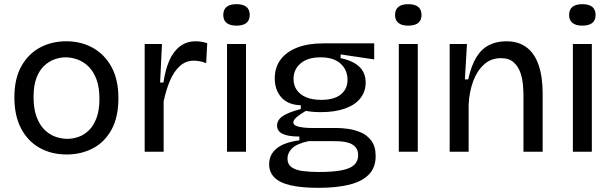

<svg xmlns="http://www.w3.org/2000/svg" viewBox="-20 -728 2936 921"><path d="M300 13Q226 13 169.5 -19Q113 -51 81 -112Q49 -173 49 -261Q49 -351 82.5 -410.5Q116 -470 172 -500Q228 -530 298 -530Q369 -530 425.5 -498.5Q482 -467 515 -406.5Q548 -346 548 -257Q548 -167 515.5 -107Q483 -47 426.5 -17Q370 13 300 13ZM303 -62Q330 -62 357 -71.5Q384 -81 406.5 -103Q429 -125 443 -162Q457 -199 457 -254Q457 -310 442.5 -348Q428 -386 404.5 -409Q381 -432 352 -442.5Q323 -453 295 -453Q269 -453 242 -443.5Q215 -434 192 -412.5Q169 -391 155 -354.5Q141 -318 141 -263Q141 -207 155 -168.5Q169 -130 192.5 -106.5Q216 -83 245 -72.5Q274 -62 303 -62Z M674 0V-277V-517H757L748 -332H764Q773 -393 792 -437Q811 -481 843 -505.5Q875 -530 920 -530Q931 -530 944 -528Q957 -526 974 -521L969 -425Q954 -431 939 -434Q924 -437 910 -437Q871 -437 842.5 -411Q814 -385 795.5 -341.5Q777 -298 765 -242V0Z M1069 0V-517H1160V0ZM1114 -605Q1083 -605 1067 -618Q1051 -631 1051 -656Q1051 -682 1067 -695Q1083 -708 1114 -708Q1146 -708 1162 -695Q1178 -682 1178 -656Q1178 -631 1162 -618Q1146 -605 1114 -605Z M1507 173Q1425 173 1372.5 160.5Q1320 148 1295.5 122.5Q1271 97 1271 60Q1271 14 1306.5 -15.5Q1342 -45 1416 -55V-73Q1362 -73 1335.5 -86Q1309 -99 1309 -125Q1309 -152 1335.5 -170.5Q1362 -189 1423 -205V-223Q1362 -225 1330 -260.5Q1298 -296 1298 -352Q1298 -404 1325.5 -441.5Q1353 -479 1405 -499.5Q1457 -520 1530 -520H1775V-443L1614 -467V-449Q1673 -437 1703.5 -408Q1734 -379 1734 -332Q1734 -289 1709 -257Q1684 -225 1635.5 -207.5Q1587 -190 1517 -190Q1502 -190 1487 -191Q1472 -192 1447 -196Q1419 -180 1403 -166Q1387 -152 1387 -141Q1387 -130 1401.5 -124Q1416 -118 1437.5 -116Q1459 -114 1478 -114H1598Q1618 -114 1648.5 -110Q1679 -106 1709.5 -93.5Q1740 -81 1761 -53.5Q1782 -26 1782 21Q1782 75 1750 108.5Q1718 142 1657 157.5Q1596 173 1507 173ZM1509 97Q1576 97 1618 89Q1660 81 1679 63Q1698 45 1698 17Q1698 -8 1685 -22.5Q1672 -37 1652 -43Q1632 -49 1612 -50Q1592 -51 1577 -51H1460Q1402 -38 1380.5 -16Q1359 6 1359 32Q1359 60 1378.5 74Q1398 88 1432.5 92.5Q1467 97 1509 97ZM1521 -249Q1583 -249 1615 -275Q1647 -301 1647 -345Q1647 -392 1614 -422.5Q1581 -453 1518 -453Q1456 -453 1422 -424Q1388 -395 1388 -349Q1388 -319 1403.5 -296.5Q1419 -274 1448.5 -261.5Q1478 -249 1521 -249Z M1893 0V-517H1984V0ZM1938 -605Q1907 -605 1891 -618Q1875 -631 1875 -656Q1875 -682 1891 -695Q1907 -708 1938 -708Q1970 -708 1986 -695Q2002 -682 2002 -656Q2002 -631 1986 -618Q1970 -605 1938 -605Z M2137 0V-314V-517H2220L2210 -347H2226Q2240 -412 2264.5 -452.5Q2289 -493 2325.5 -511.5Q2362 -530 2408 -530Q2452 -530 2482.5 -515Q2513 -500 2532.5 -475Q2552 -450 2563 -418Q2574 -386 2578.5 -351Q2583 -316 2583 -282V0H2491V-269Q2491 -291 2488.5 -321Q2486 -351 2476 -380Q2466 -409 2444 -429Q2422 -449 2383 -449Q2335 -449 2301.5 -418.5Q2268 -388 2249.5 -337.5Q2231 -287 2228 -227V0Z M2728 0V-517H2819V0ZM2773 -605Q2742 -605 2726 -618Q2710 -631 2710 -656Q2710 -682 2726 -695Q2742 -708 2773 -708Q2805 -708 2821 -695Q2837 -682 2837 -656Q2837 -631 2821 -618Q2805 -605 2773 -605Z"/></svg>

Font: Bricolage Grotesque 48pt Condensed ExtraBold
Style: Regular
Weight: 400
Version: Version 1.000;gftools[0.9.30]